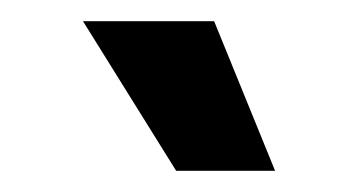

<svg xmlns="http://www.w3.org/2000/svg" viewBox="-20 -903 340 183"><path d="M147.9 -740.2 59.1 -882.8H184.1L242.2 -740.2Z"/></svg>

Font: Lumene Sans
Style: Bold
Weight: 600
Designer: Deni Anggara
Version: Version 1.003;Glyphs 3.1.2 (3151)